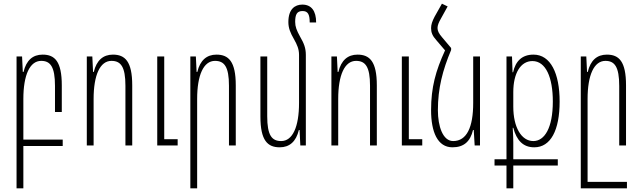

<svg xmlns="http://www.w3.org/2000/svg" viewBox="-20 -791 3491 1044"><path d="M70 233H107V3H321V-32H107V-253C107 -383 142 -460 204 -460C254 -460 279 -428 279 -324V-182H316V-327C316 -457 278 -494 212 -494C158 -494 123 -463 108 -400H104L100 -484H70Z M452 0H489V-253C489 -383 524 -460 586 -460C637 -460 662 -428 662 -325V0H699V-327C699 -457 660 -494 594 -494C541 -494 505 -463 490 -400H486L482 -484H452ZM835 0H946V-34H873V-484H835Z M1015 233H1052V-253C1052 -383 1087 -460 1149 -460C1200 -460 1225 -428 1225 -325V0H1262V-327C1262 -457 1223 -494 1157 -494C1104 -494 1068 -463 1053 -400H1049L1045 -484H1015Z M1643 -492C1643 -530 1633 -555 1611 -593C1593 -626 1585 -646 1585 -672C1585 -713 1595 -731 1625 -731C1654 -731 1664 -713 1664 -669H1699C1699 -732 1673 -766 1624 -766C1583 -766 1548 -741 1548 -671C1548 -638 1559 -612 1578 -579C1596 -547 1606 -524 1606 -492V-231C1606 -101 1571 -24 1509 -24C1458 -24 1433 -55 1433 -159V-484H1396V-157C1396 -27 1435 10 1501 10C1554 10 1590 -21 1605 -84H1609L1613 0H1643Z M1782 0H1819V-253C1819 -383 1854 -460 1916 -460C1967 -460 1992 -428 1992 -325V0H2029V-327C2029 -457 1990 -494 1924 -494C1871 -494 1835 -463 1820 -400H1816L1812 -484H1782ZM2165 0H2276V-34H2203V-484H2165Z M2433 -530 2384 -588C2366 -609 2359 -623 2359 -639C2359 -653 2366 -670 2377 -689L2414 -756L2383 -771L2343 -700C2330 -675 2324 -657 2324 -638C2324 -615 2331 -596 2353 -572L2400 -517C2349 -406 2324 -316 2324 -192C2324 -74 2359 10 2440 10C2502 10 2537 -21 2552 -84H2556L2561 0H2590V-484H2553V-231C2553 -99 2518 -24 2444 -24C2388 -24 2361 -104 2361 -192C2361 -311 2387 -410 2433 -519Z M2734 233H2771V109H3013V75H2771V-16C2771 -31 2770 -65 2768 -96H2771C2789 -28 2824 10 2885 10C2974 10 3023 -82 3023 -239C3023 -392 2974 -494 2881 -494C2818 -494 2783 -458 2770 -398H2767L2764 -484H2734V75H2669V109H2734ZM2880 -24C2815 -24 2771 -99 2771 -211V-290C2771 -393 2811 -459 2875 -459C2948 -459 2986 -370 2986 -239C2986 -95 2941 -24 2880 -24Z M3138 233H3389V198H3175V-253C3175 -383 3210 -460 3272 -460C3322 -460 3347 -428 3347 -324V0H3384V-327C3384 -457 3346 -494 3280 -494C3226 -494 3191 -463 3176 -400H3172L3168 -484H3138Z"/></svg>

Font: Noto Sans Armenian ExtraCondensed ExtraLight
Style: Regular
Weight: 200
Width: 2
Designer: Monotype Design Team
Foundry: Monotype Imaging Inc.
Version: Version 2.008